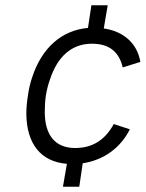

<svg xmlns="http://www.w3.org/2000/svg" viewBox="-20 -707 553 729"><path d="M265 -145C188 -145 150 -196 150 -282C150 -301 151 -322 154 -344C158 -366 163 -388 170 -406C198 -491 251 -541 329 -541C394 -541 432 -511 446 -451L513 -472C501 -542 450 -588 374 -599L389 -687H327L314 -601C213 -592 138 -524 102 -413C95 -393 89 -367 86 -344C82 -320 80 -296 80 -275C81 -162 134 -93 234 -85L219 2H281L294 -87C374 -99 438 -146 473 -216L412 -236C379 -176 332 -145 265 -145Z"/></svg>

Font: Arthouse Owned
Style: Italic
Weight: 400
Italic angle: -10°
Designer: Jeremy Tribby
Foundry: Tribby Type
Version: Version 1.000;PS 001.000;hotconv 1.0.88;makeotf.lib2.5.64775